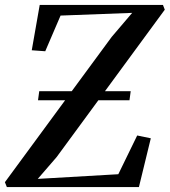

<svg xmlns="http://www.w3.org/2000/svg" viewBox="-33 -763 692 783"><path d="M-5 0 -13 -20 232.5 -354H122L127 -391H259.5L422.5 -612.5L506 -710.5L214 -699.5L151.5 -554L96.5 -558L129 -743H631.5L639 -723.5L395 -391H500L495 -354H368L198 -122.5L121 -33.5L449.5 -52.5L526.5 -210.5L582 -199L533.5 0Z"/></svg>

Font: Merriweather 120pt Medium
Style: Italic
Weight: 500
Italic angle: -7.8°
Version: Version 2.101